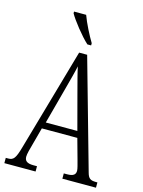

<svg xmlns="http://www.w3.org/2000/svg" viewBox="-136 -1009 809 1087"><g transform="rotate(15 268.5 -465.5)"><path d="M280 -771H302V-784C279 -822 246 -886 230 -931H159V-921C178 -886 240 -807 280 -771ZM0 0H183V-31H162C122 -31 110 -45 110 -68C110 -84 119 -116 125 -137L154 -245H362L395 -126C401 -103 409 -77 409 -65C409 -43 397 -31 359 -31H340V0H537V-31H529C496 -31 484 -39 475 -72L294 -714H247L75 -112C56 -45 45 -31 14 -31H0ZM167 -283 225 -499C239 -552 253 -602 260 -637C267 -602 280 -554 298 -486L352 -283Z"/></g></svg>

Font: Noto Serif Bengali ExtraCondensed Light
Style: Regular
Weight: 300
Width: 2
Designer: Juan Bruce, Universal Thirst, Indian Type Foundry and the Monotype Design Team.
Foundry: Monotype Imaging Inc.
Version: Version 2.003